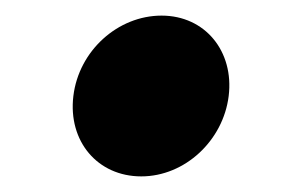

<svg xmlns="http://www.w3.org/2000/svg" viewBox="-20 -189 369 246"><path d="M74 -66C67 -8 105 37 161 37C217 37 266 -9 273 -66C280 -123 243 -169 187 -169C131 -169 81 -124 74 -66Z"/></svg>

Font: Falling Sky
Style: BlkObl
Weight: 900
Designer: Paul D. Hunt
Foundry: Adobe Systems Incorporated
Version: Version 1.02